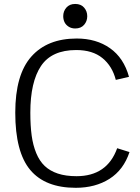

<svg xmlns="http://www.w3.org/2000/svg" viewBox="-20 -919 693 952"><path d="M55.7 0ZM353 -777.8Q334 -777.8 320.1 -786.9Q306.2 -795.9 299.8 -809.3Q293.5 -822.8 293.5 -838.9Q293.5 -863.3 309.1 -881.3Q324.7 -899.4 353 -899.4Q381.3 -899.4 397 -881.3Q412.6 -863.3 412.6 -838.6Q412.6 -814 397 -795.9Q381.3 -777.8 353 -777.8ZM360.4 -728Q457.5 -728 525.6 -679.9Q593.8 -631.8 619.6 -538.1L554.2 -522.9Q536.6 -591.3 487.8 -631.1Q439 -670.9 357.9 -670.9Q236.3 -670.9 183.3 -591.8Q130.4 -512.7 130.4 -360.4Q130.4 -295.4 137 -247.1Q143.6 -198.7 159.7 -159.7Q175.8 -120.6 201.9 -95.9Q228 -71.3 267.1 -58.3Q306.2 -45.4 359.4 -45.4Q511.2 -45.4 561 -184.1L622.1 -165Q592.8 -76.7 522.7 -32.2Q452.6 12.2 355.5 12.2Q204.1 12.2 129.9 -76.4Q55.7 -165 55.7 -360.4Q55.7 -548.8 135.3 -638.4Q214.8 -728 360.4 -728Z"/></svg>

Font: Pontano Sans
Style: Regular
Weight: 400
Foundry: vernon adams
Version: 1.0